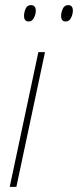

<svg xmlns="http://www.w3.org/2000/svg" viewBox="-20 -731 305 751"><path d="M120 -689Q120 -711 101 -711Q86 -711 80 -696.5Q74 -682 74 -669Q74 -647 92 -647Q106 -647 113 -661.5Q120 -676 120 -689ZM265 -689Q265 -711 247 -711Q232 -711 225.5 -696.5Q219 -682 219 -669Q219 -647 237 -647Q251 -647 258 -661.5Q265 -676 265 -689ZM44 0 156 -527H130L18 0Z"/></svg>

Font: Noto Sans Display SemiCondensed Thin
Style: Italic
Weight: 250
Width: 4
Designer: Monotype Design team
Foundry: Monotype Imaging Inc.
Version: 1.000